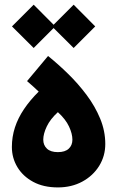

<svg xmlns="http://www.w3.org/2000/svg" viewBox="-20 -796 501 821"><path d="M202.1 -683.1 294.9 -590.8 387.2 -683.1 294.9 -775.9ZM31.2 -683.1 124 -590.8 216.3 -683.1 124 -775.9ZM227.5 -145.5Q196.3 -145.5 180.7 -160.4Q165 -175.3 165 -198.7Q165 -223.6 179.9 -255.1Q194.8 -286.6 227.5 -316.4Q260.7 -286.1 275.1 -255.1Q289.6 -224.1 289.6 -198.7Q289.6 -174.8 273.9 -160.2Q258.3 -145.5 227.5 -145.5ZM227.5 5.4Q286.1 5.4 332 -19.5Q377.9 -44.4 404.1 -86.7Q430.2 -128.9 430.2 -180.2Q430.2 -235.8 408.4 -288.6Q386.7 -341.3 350.6 -389.6Q314.5 -438 271.2 -480.2Q228 -522.5 185.5 -556.6L95.7 -449.2Q109.4 -437.5 122.1 -426Q134.8 -414.6 145.5 -404.3Q108.4 -367.7 82.8 -329.6Q57.1 -291.5 43.9 -251.2Q30.8 -210.9 30.8 -167.5Q30.8 -120.6 54.4 -81.3Q78.1 -42 122.1 -18.3Q166 5.4 227.5 5.4Z"/></svg>

Font: Estedad-FD-VF Thin
Style: Regular
Weight: 100
Designer: Amin Abedi
Version: Version 5.0